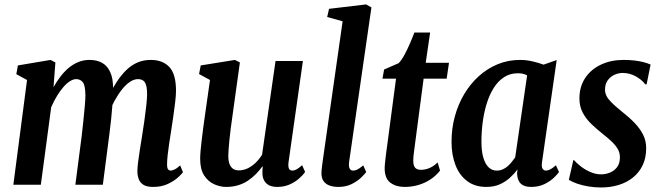

<svg xmlns="http://www.w3.org/2000/svg" viewBox="-20 -837 2992 870"><path d="M231 -554 222.5 -442Q236.5 -467 253.5 -489.5Q270.5 -512 290.8 -529Q311 -546 334.8 -555.8Q358.5 -565.5 386 -565.5Q418.5 -565.5 442.2 -552.5Q466 -539.5 479.2 -511Q492.5 -482.5 492.5 -436.5Q492.5 -425.5 492.2 -415.8Q492 -406 491.5 -397Q491 -388 490 -378.5L468.5 -391Q487 -432 507.8 -464.2Q528.5 -496.5 552 -519.2Q575.5 -542 603 -553.8Q630.5 -565.5 663 -565.5Q717.5 -565.5 747.5 -533.2Q777.5 -501 777.5 -426Q777.5 -406 773.8 -374.2Q770 -342.5 765 -307.8Q760 -273 755.5 -244Q751 -216.5 746.8 -188.5Q742.5 -160.5 739.8 -135.2Q737 -110 737 -92.5Q737 -75 741.8 -69.5Q746.5 -64 754.5 -64Q759.5 -64 770.2 -68.8Q781 -73.5 796.5 -87.5L809 -56.5Q804 -49 786.5 -33Q769 -17 740.5 -3.5Q712 10 673.5 10Q644.5 10 629 -0.2Q613.5 -10.5 608 -27Q602.5 -43.5 602.5 -62Q602.5 -77 605.8 -103Q609 -129 614 -160Q619 -191 623.5 -219.5Q628.5 -249.5 633.8 -287Q639 -324.5 642.8 -358Q646.5 -391.5 646.5 -410Q646.5 -448.5 636.8 -463.5Q627 -478.5 605.5 -478.5Q587.5 -478.5 569 -466.2Q550.5 -454 532.8 -431.8Q515 -409.5 498.5 -379.2Q482 -349 467.5 -313L491 -402.5Q490.5 -382 488.8 -355Q487 -328 483.5 -296Q480 -264 475.5 -228L446 0H321.5L350 -219.5Q353.5 -247.5 357.2 -283.8Q361 -320 364 -353.5Q367 -387 367 -404.5Q366.5 -450.5 355.2 -464.5Q344 -478.5 325 -478.5Q312.5 -478.5 297.8 -469.5Q283 -460.5 268 -443.5Q253 -426.5 238.8 -403.2Q224.5 -380 212 -351.5L165 0H40.5L102.5 -474.5L54 -501L61 -540.5L209 -565.5Z M1004.5 10Q978 10 950.8 -2Q923.5 -14 905.2 -41.8Q887 -69.5 887 -117.5Q887 -133.5 889 -155.2Q891 -177 893.8 -201.2Q896.5 -225.5 899.8 -249Q903 -272.5 905.5 -291.5L931.5 -474.5L882 -501.5L889.5 -540.5L1044.5 -565.5L1067 -554L1033.5 -313Q1028.5 -280 1025 -251.2Q1021.5 -222.5 1019.2 -199.2Q1017 -176 1015.8 -159Q1014.5 -142 1014.5 -131.5Q1014.5 -107 1020.5 -92.5Q1026.5 -78 1037.2 -71.5Q1048 -65 1061.5 -65Q1083.5 -65 1103 -74.5Q1122.5 -84 1139 -100.2Q1155.5 -116.5 1167.5 -136L1228.5 -560.5H1352.5L1287.5 -102.5Q1285 -84.5 1288.8 -74.2Q1292.5 -64 1305.5 -64Q1312.5 -64 1322.8 -69Q1333 -74 1349 -88.5L1362.5 -58Q1352 -42.5 1333.8 -26.8Q1315.5 -11 1291 -0.5Q1266.5 10 1236.5 10Q1207.5 10 1191.8 -2Q1176 -14 1171 -34.5Q1170 -39 1169.5 -44.8Q1169 -50.5 1169 -56.8Q1169 -63 1169.5 -69.2Q1170 -75.5 1170.5 -82.5L1169 -83Q1156 -65 1139.5 -48.2Q1123 -31.5 1103.2 -18.2Q1083.5 -5 1058.8 2.5Q1034 10 1004.5 10Z M1562.5 -107.5Q1559 -85 1563.8 -74.5Q1568.5 -64 1579.5 -64Q1588.5 -64 1597.8 -68Q1607 -72 1626 -87.5L1639.5 -57.5Q1633 -48.5 1616.2 -32.2Q1599.5 -16 1573.5 -3Q1547.5 10 1513.5 10Q1491 10 1473.5 3.8Q1456 -2.5 1446.2 -16.2Q1436.5 -30 1436.5 -52.5Q1436.5 -59 1437.5 -68.5Q1438.5 -78 1439.8 -88.8Q1441 -99.5 1442.5 -109L1532.5 -740.5L1462.5 -760L1471 -797L1639 -817L1663 -803.5Z M1861 -188Q1858.5 -168 1856.5 -153.5Q1854.5 -139 1853.5 -128.8Q1852.5 -118.5 1852.5 -109.5Q1852.5 -88 1860.5 -77.8Q1868.5 -67.5 1887.5 -67.5Q1906 -67.5 1925.2 -75.2Q1944.5 -83 1963 -101L1974 -64Q1955.5 -40.5 1930.5 -24Q1905.5 -7.5 1876 1.2Q1846.5 10 1813 10Q1774.5 10 1748.8 -9.2Q1723 -28.5 1723 -75.5Q1723.5 -84 1724.2 -94.8Q1725 -105.5 1726.8 -119Q1728.5 -132.5 1730.5 -149Q1732.5 -165.5 1735.5 -186L1774.5 -480.5H1713L1720.5 -522L1786 -550.5Q1798.5 -562.5 1811.8 -586.8Q1825 -611 1837 -638.8Q1849 -666.5 1857.5 -689.5H1929L1909 -552.5H2014.5L2004 -480.5H1899.5Z M2436 -102.5Q2433 -80 2438.8 -72Q2444.5 -64 2454.5 -64Q2462 -64 2472.8 -69.2Q2483.5 -74.5 2499 -88L2513 -57.5Q2507.5 -49 2491 -32.8Q2474.5 -16.5 2448 -3.2Q2421.5 10 2386.5 10Q2355 10 2339.5 -5Q2324 -20 2323 -51.5L2325 -69.5Q2309 -48 2288.8 -30Q2268.5 -12 2242.8 -1Q2217 10 2183.5 10Q2132 10 2096.8 -16.5Q2061.5 -43 2043.8 -89.2Q2026 -135.5 2026 -194.5Q2026 -254 2040.8 -308.8Q2055.5 -363.5 2083.2 -410.2Q2111 -457 2149.5 -491.8Q2188 -526.5 2235.2 -546Q2282.5 -565.5 2336.5 -565.5Q2364.5 -565.5 2393.5 -558.8Q2422.5 -552 2443 -544L2502.5 -565ZM2368.5 -495.5Q2359.5 -500.5 2349 -502.8Q2338.5 -505 2326.5 -505Q2291 -505 2263.8 -487.2Q2236.5 -469.5 2217 -438.2Q2197.5 -407 2185.2 -367Q2173 -327 2167.2 -283Q2161.5 -239 2161.5 -195.5Q2161.5 -150.5 2170.5 -121.2Q2179.5 -92 2195 -78Q2210.5 -64 2230 -64Q2245 -64 2257.2 -69.2Q2269.5 -74.5 2279.8 -83.2Q2290 -92 2298.5 -102.8Q2307 -113.5 2314.5 -124Z M2910 -455H2904Q2886.5 -477.5 2859 -492Q2831.5 -506.5 2801 -506.5Q2783 -506.5 2764.5 -498.2Q2746 -490 2733.8 -473.2Q2721.5 -456.5 2721.5 -430.5Q2721.5 -415.5 2728.5 -401.8Q2735.5 -388 2751.8 -371.8Q2768 -355.5 2796 -333Q2830 -306.5 2855 -280.5Q2880 -254.5 2894 -226.8Q2908 -199 2908 -165.5Q2908 -121.5 2892 -88.2Q2876 -55 2848 -32.5Q2820 -10 2783 1.2Q2746 12.5 2703.5 12.5Q2674.5 12.5 2647.2 8Q2620 3.5 2597 -4.2Q2574 -12 2557.5 -22L2578 -111.5H2581Q2591.5 -99 2610.5 -84Q2629.5 -69 2654 -58Q2678.5 -47 2703.5 -47Q2724 -47 2743.5 -54.8Q2763 -62.5 2776 -79.5Q2789 -96.5 2789 -124.5Q2789 -145.5 2778.5 -163Q2768 -180.5 2750.2 -197Q2732.5 -213.5 2711.5 -230Q2685 -251 2660.8 -274Q2636.5 -297 2621 -325.5Q2605.5 -354 2605.5 -390.5Q2605.5 -444.5 2631.8 -483.8Q2658 -523 2703.2 -544.2Q2748.5 -565.5 2804.5 -565.5Q2830.5 -565.5 2853 -563Q2875.5 -560.5 2894.5 -555.8Q2913.5 -551 2928 -544.5Z"/></svg>

Font: Merriweather 24pt SemiCondensed
Style: Bold Italic
Weight: 700
Width: 4
Italic angle: -7.8°
Designer: Eben Sorkin
Foundry: Eben Sorkin
Version: Version 2.101